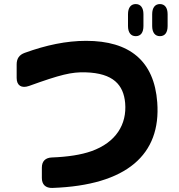

<svg xmlns="http://www.w3.org/2000/svg" viewBox="-20 -880 882 945"><path d="M767 -702C792 -702 805 -720 805 -752V-810C805 -842 791 -860 767 -860C743 -860 729 -842 729 -810V-752C729 -720 743 -702 767 -702ZM62 -496C62 -459 86 -444 123 -457C278 -513 332 -526 401 -524C538 -520 588 -462 596 -373C605 -268 551 -179 430 -136C379 -118 314 -108 236 -105C204 -104 186 -87 186 -55V-4C186 28 204 46 238 45C605 32 773 -120 754 -376C739 -581 617 -679 404 -679C306 -679 207 -658 102 -620C74 -610 62 -591 62 -563ZM610 -752C610 -720 624 -702 648 -702C673 -702 686 -720 686 -752V-810C686 -842 672 -860 648 -860C624 -860 610 -842 610 -810Z"/></svg>

Font: コーポレート・ロゴ（ラウンド）ver3 Bold
Style: Regular
Weight: 700
Designer: [KANA_main] LOGOTYPE.JP [Source Han Sans] Ryoko NISHIZUKA 西塚涼子 (kana, bopomofo & ideographs); Paul D. Hunt (Latin, Greek
Version: Version 12.001;FEAKit 1.0